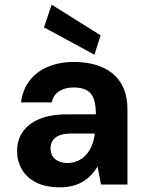

<svg xmlns="http://www.w3.org/2000/svg" viewBox="-20 -789 630 821"><path d="M236 12Q175 12 134 -9Q93 -30 73 -65.5Q53 -101 53 -143Q53 -190 77 -225Q101 -260 148.5 -280Q196 -300 267 -300H390Q390 -339 381.5 -364.5Q373 -390 352 -402.5Q331 -415 295 -415Q258 -415 233 -399Q208 -383 201 -351H70Q76 -404 105.5 -443Q135 -482 184 -503Q233 -524 296 -524Q367 -524 419 -500.5Q471 -477 498 -432Q525 -387 525 -321V0H412L397 -77Q386 -58 370.5 -41.5Q355 -25 335.5 -13Q316 -1 291 5.5Q266 12 236 12ZM268 -92Q293 -92 313.5 -101.5Q334 -111 349 -128Q364 -145 373 -167.5Q382 -190 385 -215V-218H283Q253 -218 233.5 -210Q214 -202 205 -187.5Q196 -173 196 -155Q196 -135 205 -121Q214 -107 230.5 -99.5Q247 -92 268 -92ZM384 -555 168 -672 201 -769 410 -638Z"/></svg>

Font: DM Sans 12pt
Style: Bold
Weight: 700
Version: Version 4.004;gftools[0.9.30]